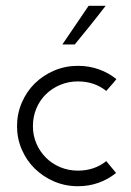

<svg xmlns="http://www.w3.org/2000/svg" viewBox="-20 -637 454 665"><path d="M348 -79 382 -38Q355 -16 321.5 -4Q288 8 250 8Q206 8 167.5 -8.5Q129 -25 100.5 -53Q72 -81 55.5 -119Q39 -157 39 -200Q39 -243 55.5 -281.5Q72 -320 100.5 -348Q129 -376 167.5 -392.5Q206 -409 250 -409Q288 -409 322 -397Q356 -385 383 -363Q375 -352 366 -342.5Q357 -333 348 -322Q307 -355 250 -355Q217 -355 188.5 -343Q160 -331 139 -310.5Q118 -290 106 -261.5Q94 -233 94 -200Q94 -168 106 -140Q118 -112 139 -91Q160 -70 188.5 -58Q217 -46 250 -46Q307 -46 348 -79ZM196 -483 287 -617H346Q320 -583 293 -549.5Q266 -516 239 -483Z"/></svg>

Font: Josefin Sans
Style: Regular
Weight: 400
Designer: Santiago Orozco
Foundry: Typemade
Version: Version 1.0